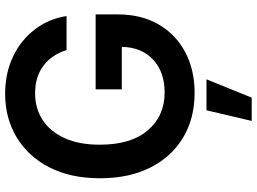

<svg xmlns="http://www.w3.org/2000/svg" viewBox="-148 -630 1012 757"><g transform="rotate(-90 358.5 -251.0)"><path d="M371.6 9.8Q271 9.8 195.3 -35.4Q119.6 -80.6 77.1 -164.3Q34.7 -248 34.7 -362.8Q34.7 -480 78.1 -563.7Q121.6 -647.5 197 -692.4Q272.5 -737.3 367.7 -737.3Q448.2 -737.3 513.4 -706.5Q578.6 -675.8 620.8 -621.1Q663.1 -566.4 674.3 -495.1H540Q522.5 -552.7 478.8 -585.9Q435.1 -619.1 369.1 -619.1Q310.5 -619.1 264.9 -589.6Q219.2 -560.1 193.1 -503.2Q167 -446.3 167 -364.3Q167 -240.7 223.9 -174.6Q280.8 -108.4 372.6 -108.4Q454.1 -108.4 502.7 -154.1Q551.3 -199.7 552.7 -277.3H385.3V-380.4H680.7V-293.5Q680.7 -199.7 640.9 -131.6Q601.1 -63.5 531.2 -26.9Q461.4 9.8 371.6 9.8ZM260.7 234.9 302.7 56.6H424.8L352.5 234.9Z"/></g></svg>

Font: Inter Tight SemiBold
Style: Regular
Weight: 600
Designer: Rasmus Andersson
Foundry: rsms
Version: Version 3.004; ttfautohint (v1.8.4.7-5d5b)